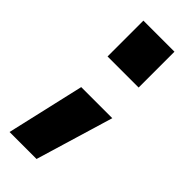

<svg xmlns="http://www.w3.org/2000/svg" viewBox="-194 -485 629 629"><g transform="rotate(45 120.5 -171.0)"><path d="M4 113 66 -157H210L129 113ZM56 -289V-455H200V-289Z"/></g></svg>

Font: TypoPRO Titillium Maps
Style: 999 wt
Weight: 900
Designer: Campivisivi
Foundry: Accademia di Belle Arti di Urbino and students of MA course of Visual design
Version: Version 001.001